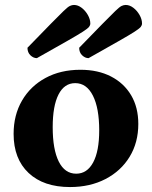

<svg xmlns="http://www.w3.org/2000/svg" viewBox="-20 -744 614 776"><path d="M263 12Q156 12 95.5 -45Q35 -102 35 -203Q35 -279 69 -337.5Q103 -396 164 -429Q225 -462 305 -462Q376 -462 428.5 -435Q481 -408 510 -359Q539 -310 539 -243Q539 -168 504 -110.5Q469 -53 406.5 -20.5Q344 12 263 12ZM288 -42Q332 -42 356.5 -87.5Q381 -133 381 -217Q381 -307 355.5 -357.5Q330 -408 284 -408Q240 -408 216.5 -362Q193 -316 193 -230Q193 -140 217.5 -91Q242 -42 288 -42ZM129 -509Q115 -509 103 -520.5Q91 -532 91 -551Q151 -613 185.5 -648Q220 -683 237 -699.5Q254 -716 262.5 -720Q271 -724 279 -724Q295 -724 310 -712.5Q325 -701 335 -683.5Q345 -666 345 -649Q345 -642 340 -635.5Q335 -629 315 -616Q295 -603 251 -578Q207 -553 129 -509ZM338 -509Q324 -509 312 -520.5Q300 -532 300 -551Q360 -613 394.5 -648Q429 -683 446 -699.5Q463 -716 471.5 -720Q480 -724 488 -724Q504 -724 519 -712.5Q534 -701 544 -683.5Q554 -666 554 -649Q554 -642 549 -635.5Q544 -629 524 -616Q504 -603 460 -578Q416 -553 338 -509Z"/></svg>

Font: Petrona ExtraBold
Style: Regular
Weight: 800
Designer: Ringo R. Seeber
Foundry: Ringo R. Seeber
Version: Version 2.001; ttfautohint (v1.8.3)